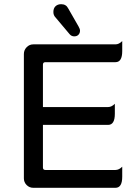

<svg xmlns="http://www.w3.org/2000/svg" viewBox="-20 -894 663 915"><path d="M311.5 -731.4 244.1 -811.5Q234.4 -821.3 234.4 -836.9Q234.4 -854.5 244.6 -864.3Q254.9 -874 271.5 -874Q294.9 -874 304.7 -854.5L354.5 -767.6Q361.3 -755.9 361.3 -748Q361.3 -736.3 354 -728.5Q346.7 -720.7 334 -720.7Q320.3 -720.7 311.5 -731.4ZM93.8 -43.9V-636.7Q93.8 -655.3 106.9 -668.9Q120.1 -682.6 138.7 -682.6H530.3Q546.9 -682.6 562.5 -698.2Q562.5 -682.6 562.5 -650.4Q562.5 -597.7 530.3 -597.7H196.3Q184.6 -597.7 184.6 -585.9V-383.8H495.1Q511.7 -383.8 527.3 -399.4Q527.3 -383.8 527.3 -351.6Q527.3 -298.8 495.1 -298.8H184.6V-95.7Q184.6 -84 196.3 -84H530.3Q546.9 -84 562.5 -99.6Q562.5 -84 562.5 -51.8Q562.5 1 530.3 1H138.7Q120.1 1 106.9 -12.2Q93.8 -25.4 93.8 -43.9Z"/></svg>

Font: YuPearl-Regular
Style: Regular
Weight: 400
Designer: Max Yao
Foundry: Max-Everyday
Version: Version 1.011; ttfautohint (v1.8.3)